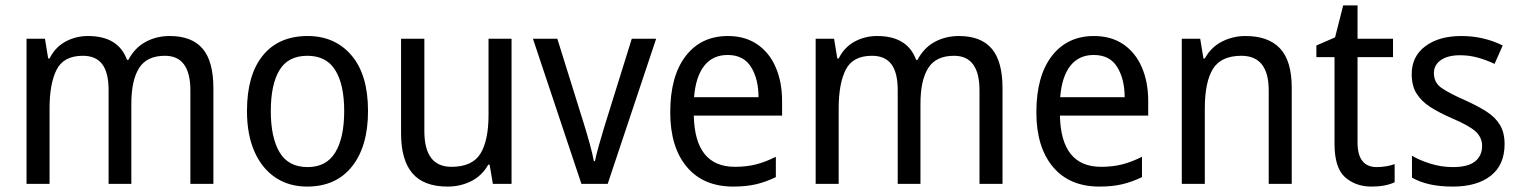

<svg xmlns="http://www.w3.org/2000/svg" viewBox="-20 -679 5617 709"><path d="M607 -546Q688 -546 728 -499.5Q768 -453 768 -353V0H683V-345Q683 -473 589 -473Q522 -473 493.5 -427.5Q465 -382 465 -296V0H381V-346Q381 -411 357.5 -442Q334 -473 286 -473Q215 -473 189 -421.5Q163 -370 163 -279V0H78V-536H146L158 -463H163Q184 -505 222 -525.5Q260 -546 305 -546Q417 -546 449 -458H454Q478 -503 518 -524.5Q558 -546 607 -546Z M1339 -269Q1339 -139 1280 -64.5Q1221 10 1114 10Q1047 10 997 -23.5Q947 -57 919.5 -119.5Q892 -182 892 -269Q892 -402 950.5 -474Q1009 -546 1116 -546Q1217 -546 1278 -474.5Q1339 -403 1339 -269ZM980 -269Q980 -171 1012.5 -116.5Q1045 -62 1116 -62Q1185 -62 1218 -116Q1251 -170 1251 -269Q1251 -367 1218 -420Q1185 -473 1115 -473Q1044 -473 1012 -420Q980 -367 980 -269Z M1869 -536V0H1800L1788 -71H1783Q1760 -30 1720 -10Q1680 10 1633 10Q1545 10 1503 -39Q1461 -88 1461 -186V-536H1547V-195Q1547 -63 1647 -63Q1724 -63 1754 -111.5Q1784 -160 1784 -255V-536Z M2127 0 1948 -536H2038L2137 -219Q2147 -187 2157.5 -149Q2168 -111 2173 -84H2177Q2181 -105 2191.5 -142Q2202 -179 2212 -212L2313 -536H2403L2224 0Z M2668 -546Q2731 -546 2776 -515.5Q2821 -485 2844.5 -430.5Q2868 -376 2868 -306V-252H2542Q2546 -63 2694 -63Q2737 -63 2772 -72Q2807 -81 2845 -100V-25Q2808 -7 2771.5 1.5Q2735 10 2688 10Q2577 10 2516 -63Q2455 -136 2455 -264Q2455 -398 2512 -472Q2569 -546 2668 -546ZM2667 -476Q2612 -476 2580.5 -436Q2549 -396 2543 -320H2781Q2781 -387 2753.5 -431.5Q2726 -476 2667 -476Z M3521 -546Q3602 -546 3642 -499.5Q3682 -453 3682 -353V0H3597V-345Q3597 -473 3503 -473Q3436 -473 3407.5 -427.5Q3379 -382 3379 -296V0H3295V-346Q3295 -411 3271.5 -442Q3248 -473 3200 -473Q3129 -473 3103 -421.5Q3077 -370 3077 -279V0H2992V-536H3060L3072 -463H3077Q3098 -505 3136 -525.5Q3174 -546 3219 -546Q3331 -546 3363 -458H3368Q3392 -503 3432 -524.5Q3472 -546 3521 -546Z M4020 -546Q4083 -546 4128 -515.5Q4173 -485 4196.5 -430.5Q4220 -376 4220 -306V-252H3894Q3898 -63 4046 -63Q4089 -63 4124 -72Q4159 -81 4197 -100V-25Q4160 -7 4123.5 1.5Q4087 10 4040 10Q3929 10 3868 -63Q3807 -136 3807 -264Q3807 -398 3864 -472Q3921 -546 4020 -546ZM4019 -476Q3964 -476 3932.5 -436Q3901 -396 3895 -320H4133Q4133 -387 4105.5 -431.5Q4078 -476 4019 -476Z M4579 -546Q4664 -546 4707 -500Q4750 -454 4750 -355V0H4665V-345Q4665 -473 4564 -473Q4489 -473 4459 -424.5Q4429 -376 4429 -278V0H4344V-536H4412L4424 -463H4429Q4452 -505 4492.5 -525.5Q4533 -546 4579 -546Z M5064 -62Q5081 -62 5099 -65Q5117 -68 5130 -73V-6Q5096 10 5045 10Q4986 10 4947 -24.5Q4908 -59 4908 -148V-468H4841V-511L4910 -541L4940 -659H4993V-536H5124V-468H4993V-153Q4993 -62 5064 -62Z M5536 -147Q5536 -70 5485 -30Q5434 10 5345 10Q5296 10 5259 1.5Q5222 -7 5194 -23V-104Q5222 -87 5262.5 -74.5Q5303 -62 5345 -62Q5401 -62 5427 -83Q5453 -104 5453 -140Q5453 -171 5429.5 -193Q5406 -215 5340 -243Q5294 -263 5261.5 -284Q5229 -305 5211 -333.5Q5193 -362 5193 -405Q5193 -471 5243.5 -508.5Q5294 -546 5376 -546Q5419 -546 5457 -537Q5495 -528 5529 -511L5499 -443Q5470 -457 5438 -466Q5406 -475 5372 -475Q5326 -475 5300.5 -457Q5275 -439 5275 -409Q5275 -375 5301.5 -355.5Q5328 -336 5394 -307Q5438 -287 5470 -266.5Q5502 -246 5519 -217.5Q5536 -189 5536 -147Z"/></svg>

Font: Noto Sans Kannada SemiCondensed
Style: Regular
Weight: 400
Width: 4
Designer: Jelle Bosma - Monotype Design Team
Foundry: Monotype Imaging Inc.
Version: Version 2.005; ttfautohint (v1.8.4.7-5d5b)